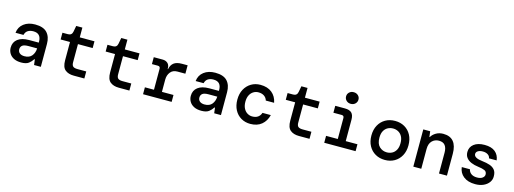

<svg xmlns="http://www.w3.org/2000/svg" viewBox="-8 -1593 6615 2471"><g transform="rotate(15 3300.0 -357.5)"><path d="M255 12Q196 12 156 -8.5Q116 -29 96 -63.5Q76 -98 76 -139Q76 -212 129.5 -253Q183 -294 281 -294H409V-305Q409 -417 305 -417Q262 -417 232.5 -398.5Q203 -380 193 -339H87Q95 -417 154.5 -462.5Q214 -508 305 -508Q415 -508 465 -454Q515 -400 515 -305V0H425L416 -73H409Q387 -38 354 -13Q321 12 255 12ZM275 -77Q340 -77 372.5 -116.5Q405 -156 408 -217H292Q235 -217 211.5 -198.5Q188 -180 188 -147Q188 -114 211.5 -95.5Q235 -77 275 -77Z M954 0Q881 0 838 -35.5Q795 -71 795 -162V-406H670V-496H744Q795 -496 804 -546L819 -626H901V-496H1097V-406H901V-164Q901 -125 918.5 -109.5Q936 -94 979 -94H1095V0Z M1554 0Q1481 0 1438 -35.5Q1395 -71 1395 -162V-406H1270V-496H1344Q1395 -496 1404 -546L1419 -626H1501V-496H1697V-406H1501V-164Q1501 -125 1518.5 -109.5Q1536 -94 1579 -94H1695V0Z M1877 0V-92H1998V-371Q1998 -404 1966 -404H1887V-496H2006Q2047 -496 2073 -472.5Q2099 -449 2099 -407V-395H2104Q2115 -451 2151.5 -479.5Q2188 -508 2258 -508H2335V-396H2227Q2168 -396 2136 -355Q2104 -314 2104 -257V-92H2258V0Z M2655 12Q2596 12 2556 -8.5Q2516 -29 2496 -63.5Q2476 -98 2476 -139Q2476 -212 2529.5 -253Q2583 -294 2681 -294H2809V-305Q2809 -417 2705 -417Q2662 -417 2632.5 -398.5Q2603 -380 2593 -339H2487Q2495 -417 2554.5 -462.5Q2614 -508 2705 -508Q2815 -508 2865 -454Q2915 -400 2915 -305V0H2825L2816 -73H2809Q2787 -38 2754 -13Q2721 12 2655 12ZM2675 -77Q2740 -77 2772.5 -116.5Q2805 -156 2808 -217H2692Q2635 -217 2611.5 -198.5Q2588 -180 2588 -147Q2588 -114 2611.5 -95.5Q2635 -77 2675 -77Z M3307 12Q3238 12 3183.5 -20Q3129 -52 3098 -110.5Q3067 -169 3067 -248Q3067 -327 3098.5 -385Q3130 -443 3184 -475.5Q3238 -508 3307 -508Q3402 -508 3460.5 -460.5Q3519 -413 3535 -330H3424Q3414 -366 3383.5 -387Q3353 -408 3306 -408Q3272 -408 3241.5 -390Q3211 -372 3192.5 -336.5Q3174 -301 3174 -248Q3174 -196 3192.5 -160Q3211 -124 3241.5 -105.5Q3272 -87 3306 -87Q3354 -87 3383 -108Q3412 -129 3424 -166H3535Q3515 -84 3457 -36Q3399 12 3307 12Z M3954 0Q3881 0 3838 -35.5Q3795 -71 3795 -162V-406H3670V-496H3744Q3795 -496 3804 -546L3819 -626H3901V-496H4097V-406H3901V-164Q3901 -125 3918.5 -109.5Q3936 -94 3979 -94H4095V0Z M4490 -572Q4455 -572 4431.5 -594.5Q4408 -617 4408 -650Q4408 -683 4431.5 -705Q4455 -727 4490 -727Q4526 -727 4549.5 -705Q4573 -683 4573 -650Q4573 -617 4549.5 -594.5Q4526 -572 4490 -572ZM4291 0V-92H4447V-371Q4447 -404 4415 -404H4305V-496H4434Q4496 -496 4524.5 -467.5Q4553 -439 4553 -377V-92H4709V0Z M5100 12Q5029 12 4973 -20Q4917 -52 4885 -110.5Q4853 -169 4853 -248Q4853 -327 4885 -385.5Q4917 -444 4973 -476Q5029 -508 5101 -508Q5173 -508 5228.5 -476Q5284 -444 5315.5 -385.5Q5347 -327 5347 -248Q5347 -169 5315 -110.5Q5283 -52 5227.5 -20Q5172 12 5100 12ZM5100 -89Q5138 -89 5170 -106Q5202 -123 5221.5 -158.5Q5241 -194 5241 -248Q5241 -303 5221.5 -338Q5202 -373 5170.5 -390Q5139 -407 5101 -407Q5063 -407 5031 -390Q4999 -373 4979.5 -338Q4960 -303 4960 -248Q4960 -166 5001.5 -127.5Q5043 -89 5100 -89Z M5478 0V-496H5570L5579 -422H5584Q5604 -458 5646 -483Q5688 -508 5743 -508Q5834 -508 5880 -453Q5926 -398 5926 -291V0H5820V-278Q5820 -340 5794 -374Q5768 -408 5712 -408Q5657 -408 5620.5 -371Q5584 -334 5584 -264V0Z M6304 12Q6206 12 6148 -34Q6090 -80 6082 -156H6191Q6197 -121 6226.5 -99Q6256 -77 6305 -77Q6352 -77 6377.5 -96.5Q6403 -116 6403 -142Q6403 -180 6372.5 -194Q6342 -208 6283 -215Q6232 -221 6190.5 -238.5Q6149 -256 6125 -286.5Q6101 -317 6101 -363Q6101 -428 6152 -468Q6203 -508 6294 -508Q6385 -508 6435 -467Q6485 -426 6493 -355H6391Q6387 -385 6360 -402.5Q6333 -420 6293 -420Q6252 -420 6228 -404.5Q6204 -389 6204 -364Q6204 -310 6320 -298Q6375 -292 6418 -277.5Q6461 -263 6486 -232.5Q6511 -202 6511 -147Q6512 -102 6485.5 -66Q6459 -30 6412.5 -9Q6366 12 6304 12Z"/></g></svg>

Font: DM Mono Medium
Style: Regular
Weight: 500
Designer: Colophon Foundry
Foundry: Colophon Foundry
Version: Version 1.000; ttfautohint (v1.8.2.53-6de2)